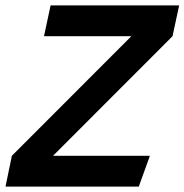

<svg xmlns="http://www.w3.org/2000/svg" viewBox="-59 -687 679 707"><path d="M424.7 -553.7H103L127.3 -667H600.7L576.3 -553.7L136.3 -113.3H493L452 0H-38.7L-15.3 -113.3Z"/></svg>

Font: Epunda Sans Light
Style: Italic
Weight: 300
Italic angle: -12.0243°
Designer: Simon Atzbach
Foundry: typofactur
Version: Version 2.204